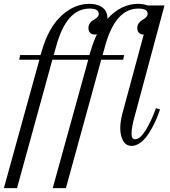

<svg xmlns="http://www.w3.org/2000/svg" viewBox="-60 -740 876 990"><path d="M788.1 -711.9 633.8 -138.2Q618.2 -83 618.2 -49.8Q618.2 -22 637.2 -22Q662.1 -22 691.2 -68.6Q720.2 -115.2 744.1 -182.1L765.1 -175.8Q756.3 -150.4 746.6 -127Q736.8 -103.5 722.4 -77.4Q708 -51.3 692.9 -32.2Q677.7 -13.2 658.2 -0.5Q638.7 12.2 619.1 12.2Q590.3 12.2 575.2 -13.2Q560.1 -38.6 560.1 -80.1Q560.1 -109.9 569.8 -149.9L681.2 -562H680.2Q665.5 -562 656.7 -570.6Q647.9 -579.1 647.9 -595.2Q647.9 -610.4 656.2 -621.3Q664.6 -632.3 674.6 -637.5Q684.6 -642.6 692.9 -650.6Q701.2 -658.7 701.2 -668.9Q701.2 -695.8 653.8 -695.8Q535.6 -695.8 482.9 -505.9L469.2 -456.1H580.1L575.2 -432.1H461.9L279.8 230H211.9L395 -432.1H210L27.8 230H-40L143.1 -432.1H39.1L43.9 -456.1H148.9L157.2 -482.9Q190.9 -598.1 257.1 -659.2Q323.2 -720.2 400.9 -720.2Q442.9 -720.2 468.5 -701.2Q494.1 -682.1 494.1 -645V-643.1Q564 -720.2 652.8 -720.2Q677.2 -720.2 701.2 -711.9ZM216.8 -456.1H400.9L409.2 -482.9Q424.3 -532.2 439.9 -563Q436 -562 428.2 -562Q413.6 -562 404.8 -570.6Q396 -579.1 396 -595.2Q396 -610.4 404.3 -621.3Q412.6 -632.3 422.6 -637.5Q432.6 -642.6 440.9 -650.6Q449.2 -658.7 449.2 -668.9Q449.2 -695.8 401.9 -695.8Q283.7 -695.8 231 -505.9Z"/></svg>

Font: Flanker Steampunk
Style: Italic
Weight: 400
Italic angle: -12°
Designer: Alexey Kryukov, Leonardo Di Lena
Foundry: Alexey Kryukov, Leonardo Di Lena
Version: 1.210